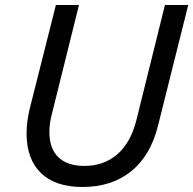

<svg xmlns="http://www.w3.org/2000/svg" viewBox="-20 -732 771 766"><path d="M309 14Q201 14 143.5 -41.5Q86 -97 86 -200Q86 -247 99 -300L203 -712H295L188 -281Q177 -241 177 -206Q177 -139 213 -104.5Q249 -70 317 -70Q394 -70 447.5 -116Q501 -162 524 -252L638 -712H731L610 -229Q580 -110 502.5 -48Q425 14 309 14Z"/></svg>

Font: CST
Style: Italic
Weight: 400
Italic angle: -14°
Version: Version 1.00